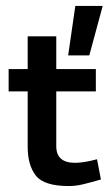

<svg xmlns="http://www.w3.org/2000/svg" viewBox="-20 -616 372 645"><path d="M209 -430H280L325 -596H233ZM232 -69Q169 -69 169 -125V-309H302V-384H169V-494H73V-384H9V-309H73V-123Q73 -61 100.5 -26Q128 9 211 9Q235 9 259.5 3Q284 -3 319 -13L306 -81Q261 -69 232 -69Z"/></svg>

Font: Cambay Devanagari
Style: Regular
Weight: 700
Designer: Pooja Saxena
Foundry: Pooja Saxena
Version: Version 1.095;PS 001.095;hotconv 1.0.70;makeotf.lib2.5.58329